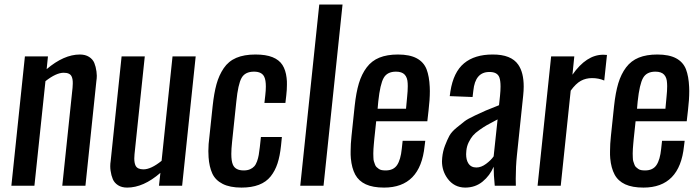

<svg xmlns="http://www.w3.org/2000/svg" viewBox="-20 -830 3125 858"><path d="M30.8 0 91.3 -578.1H194.3L188.5 -521Q265.6 -586.4 336.9 -586.4Q361.3 -586.4 377.9 -575.9Q394.5 -565.4 401.4 -548.8Q408.2 -532.2 411.1 -510.7Q412.1 -501.5 412.6 -491.7Q412.6 -479.5 410.6 -467.3L361.8 0H258.3L304.2 -437.5Q305.2 -447.8 305.2 -456.5Q305.7 -477.1 299.8 -488.8Q292 -504.9 264.6 -504.9Q231 -504.9 183.1 -467.3L133.8 0Z M548.3 8.3Q523.9 8.3 507.6 -2.2Q491.2 -12.7 484.1 -29.3Q477.1 -45.9 474.1 -67.4Q472.7 -77.1 472.7 -87.4Q472.7 -99.1 474.6 -110.8L523.4 -578.1H627L581.1 -140.6Q580.1 -130.4 580.1 -122.1Q580.1 -101.6 585.9 -89.8Q594.2 -73.2 621.1 -73.2Q654.8 -73.2 702.1 -111.3L751 -578.1H854.5L793.9 0H690.4L696.8 -57.6Q621.1 8.3 548.3 8.3Z M1059.1 8.3Q1007.3 8.3 974.9 -8.3Q942.4 -24.9 928.7 -54.7Q915 -85 912.1 -127Q911.1 -140.1 911.1 -154.8Q911.1 -185.5 916 -221.2L930.2 -355.5Q936.5 -414.1 947.5 -453.9Q958.5 -493.7 979.7 -525.1Q1001 -556.6 1035.9 -571.5Q1070.8 -586.4 1121.6 -586.4Q1168 -586.4 1197.8 -574.5Q1227.5 -562.5 1242.2 -539.6Q1256.8 -516.6 1260.7 -482.4Q1262.7 -467.3 1262.2 -450.7Q1262.2 -428.7 1259.3 -403.8L1255.4 -370.1H1161.6L1165.5 -404.3Q1168 -426.3 1168 -443.4Q1168 -471.7 1161.1 -486.3Q1150.4 -509.8 1115.2 -509.8Q1075.2 -509.8 1059.6 -481.9Q1043.9 -454.1 1036.1 -376.5L1017.1 -195.8Q1013.7 -164.6 1013.7 -142.1Q1013.7 -110.4 1020.5 -94.7Q1031.2 -68.4 1069.3 -68.4Q1085.4 -68.4 1097.2 -73.5Q1108.9 -78.6 1116.2 -86.7Q1123.5 -94.7 1128.7 -109.1Q1133.8 -123.5 1136.2 -137.5Q1138.7 -151.4 1141.1 -172.9L1146 -217.8H1239.7L1235.8 -179.2Q1231 -132.8 1220.2 -99.9Q1209.5 -66.9 1189.5 -41.7Q1169.4 -16.6 1137 -4.2Q1104.5 8.3 1059.1 8.3Z M1321.8 0 1406.7 -809.6H1510.7L1425.8 0Z M1696.3 8.3Q1646.5 8.3 1614.7 -6.3Q1583 -21 1567.4 -49.8Q1551.8 -79.1 1547.9 -122.1Q1546.4 -137.7 1546.9 -155.3Q1546.9 -186 1550.8 -222.2L1564.9 -356Q1571.3 -416 1583.7 -457.5Q1596.2 -499 1618.7 -528.8Q1641.1 -558.6 1675.5 -572.5Q1710 -586.4 1758.3 -586.4Q1810.5 -586.4 1842 -569.6Q1873.5 -552.7 1886.2 -520.5Q1898.4 -488.3 1900.4 -441.4Q1900.9 -432.6 1900.9 -423.3Q1900.9 -383.8 1895 -335.4L1889.6 -288.1H1661.1L1652.8 -210Q1651.4 -193.4 1650.6 -186Q1649.9 -178.7 1648.9 -164.6Q1647.9 -150.4 1648.2 -143.8Q1648.4 -137.2 1648.7 -125.7Q1648.9 -114.3 1650.9 -108.9Q1652.8 -103.5 1655.5 -95.5Q1658.2 -87.4 1662.6 -83.5Q1667 -79.6 1672.6 -75.4Q1678.2 -71.3 1686 -69.8Q1693.8 -68.4 1703.6 -68.4Q1738.3 -68.4 1754.4 -92.3Q1770.5 -116.2 1775.4 -165L1779.3 -200.7H1880.4L1877.4 -177.2Q1858.4 8.3 1696.3 8.3ZM1667.5 -344.2H1794.4L1799.3 -396.5Q1802.2 -423.8 1802.2 -445.3Q1801.8 -452.1 1801.8 -458Q1800.8 -483.4 1788.3 -496.6Q1775.9 -509.8 1749.5 -509.8Q1710.4 -509.8 1694.6 -481.9Q1678.7 -454.1 1670.4 -376.5Z M2058.6 8.3Q2009.3 7.8 1980 -32.2Q1955.1 -66.4 1955.1 -109.4Q1955.1 -117.2 1956.1 -125.5Q1959 -154.8 1968.8 -179.9Q1978.5 -205.1 1988 -222.9Q1997.6 -240.7 2020.5 -259.5Q2043.5 -278.3 2056.2 -288.1Q2068.8 -297.9 2102.8 -314Q2136.7 -330.1 2150.6 -335.9Q2164.6 -341.8 2206.5 -358.4Q2209 -359.4 2210 -359.9L2214.4 -401.4Q2216.8 -425.3 2216.8 -443.4Q2216.8 -469.7 2211.4 -484.4Q2202.1 -508.8 2166.5 -508.3Q2103.5 -508.3 2095.2 -424.8L2091.8 -396.5L1989.7 -400.4Q1990.2 -402.8 1991.2 -410.4Q1992.2 -418 1992.7 -421.4Q2006.3 -507.8 2053.7 -547.1Q2101.1 -586.4 2181.2 -586.4Q2264.2 -586.9 2295.9 -541Q2320.3 -505.9 2320.3 -443.4Q2320.3 -424.3 2317.9 -402.3L2290 -136.2Q2284.7 -85.9 2284.7 -31.2Q2284.7 -15.6 2285.2 0H2190.9Q2186 -49.3 2186 -85Q2169.4 -45.4 2136.7 -18.6Q2104 8.3 2058.6 8.3ZM2108.9 -81.5Q2130.4 -81.5 2152.3 -97.9Q2174.3 -114.3 2186 -131.3L2203.6 -296.4Q2200.2 -294.9 2194.3 -291.5Q2168.5 -277.8 2155.8 -270.8Q2143.1 -263.7 2123.3 -249.8Q2103.5 -235.8 2093.5 -224.1Q2083.5 -212.4 2074.7 -194.6Q2065.9 -176.8 2064 -156.7Q2063 -148.4 2063 -141.1Q2063 -116.2 2072.3 -101.1Q2084 -81.5 2108.9 -81.5Z M2382.3 0 2442.9 -578.1H2546.4L2538.1 -496.1Q2600.6 -585.4 2675.3 -585.4Q2677.7 -585.4 2692.4 -584.5L2680.2 -470.2Q2655.3 -481 2625.5 -481Q2598.1 -481 2575.7 -468.8Q2553.2 -456.5 2530.3 -424.8L2485.8 0Z M2855.5 8.3Q2805.7 8.3 2773.9 -6.3Q2742.2 -21 2726.6 -49.8Q2710.9 -79.1 2707 -122.1Q2705.6 -137.7 2706.1 -155.3Q2706.1 -186 2710 -222.2L2724.1 -356Q2730.5 -416 2742.9 -457.5Q2755.4 -499 2777.8 -528.8Q2800.3 -558.6 2834.7 -572.5Q2869.1 -586.4 2917.5 -586.4Q2969.7 -586.4 3001.2 -569.6Q3032.7 -552.7 3045.4 -520.5Q3057.6 -488.3 3059.6 -441.4Q3060.1 -432.6 3060.1 -423.3Q3060.1 -383.8 3054.2 -335.4L3048.8 -288.1H2820.3L2812 -210Q2810.5 -193.4 2809.8 -186Q2809.1 -178.7 2808.1 -164.6Q2807.1 -150.4 2807.4 -143.8Q2807.6 -137.2 2807.9 -125.7Q2808.1 -114.3 2810.1 -108.9Q2812 -103.5 2814.7 -95.5Q2817.4 -87.4 2821.8 -83.5Q2826.2 -79.6 2831.8 -75.4Q2837.4 -71.3 2845.2 -69.8Q2853 -68.4 2862.8 -68.4Q2897.5 -68.4 2913.6 -92.3Q2929.7 -116.2 2934.6 -165L2938.5 -200.7H3039.6L3036.6 -177.2Q3017.6 8.3 2855.5 8.3ZM2826.7 -344.2H2953.6L2958.5 -396.5Q2961.4 -423.8 2961.4 -445.3Q2960.9 -452.1 2960.9 -458Q2960 -483.4 2947.5 -496.6Q2935.1 -509.8 2908.7 -509.8Q2869.6 -509.8 2853.8 -481.9Q2837.9 -454.1 2829.6 -376.5Z"/></svg>

Font: Oswald
Style: Regular
Weight: 400
Designer: Vernon Adams
Foundry: Vernon Adams
Version: 3.0; ttfautohint (v0.94.23-7a4d-dirty) -l 8 -r 50 -G 200 -x 